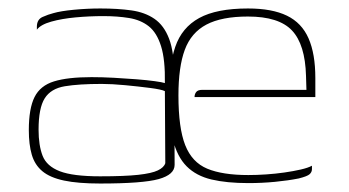

<svg xmlns="http://www.w3.org/2000/svg" viewBox="-20 -425 824 453"><path d="M216 8Q164 8 131 1Q98 -6 80 -21Q62 -36 55 -60Q48 -84 48 -118Q48 -169 61.5 -196Q75 -223 107.5 -233Q140 -243 196 -243Q221 -243 248.5 -241.5Q276 -240 301.5 -238Q327 -236 345 -233.5Q363 -231 369 -229Q370 -284 360 -316Q350 -348 331 -363Q312 -378 284.5 -382.5Q257 -387 224 -387Q191 -387 158.5 -384Q126 -381 101 -374Q76 -367 67 -355V-362Q67 -379 80.5 -385Q94 -391 106 -394Q123 -399 154.5 -402Q186 -405 217 -405Q258 -405 290 -400.5Q322 -396 344.5 -380.5Q367 -365 379 -333.5Q391 -302 391 -247L392 -36Q392 -13 354.5 -2.5Q317 8 216 8ZM216 -9Q274 -9 306 -12.5Q338 -16 352.5 -23Q367 -30 370 -40L369 -210Q361 -214 334 -217.5Q307 -221 275.5 -224Q244 -227 220 -227Q166 -227 133 -221.5Q100 -216 85.5 -193Q71 -170 71 -119Q71 -82 80.5 -57.5Q90 -33 121 -21Q152 -9 216 -9ZM566 7Q515 7 479 -1.5Q443 -10 420.5 -32.5Q398 -55 388 -95.5Q378 -136 378 -200Q378 -269 393.5 -314.5Q409 -360 450 -382.5Q491 -405 565 -405Q622 -405 657 -388Q692 -371 708 -334.5Q724 -298 724 -241V-196H439Q439 -203 443 -208Q447 -213 457 -213H703L702 -246Q700 -320 669 -353Q638 -386 565 -386Q503 -386 467 -367Q431 -348 416 -307.5Q401 -267 401 -200Q401 -123 417 -82.5Q433 -42 469 -27Q505 -12 566 -12Q586 -12 608 -13.5Q630 -15 651 -18Q672 -21 689.5 -25Q707 -29 716 -34V-26Q716 -19 710.5 -14Q705 -9 685 -4Q660 1 629 4Q598 7 566 7Z"/></svg>

Font: Genos Thin
Style: Regular
Weight: 100
Designer: Robert E. Leuschke
Foundry: Robert E. Leuschke
Version: Version 1.010